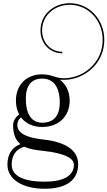

<svg xmlns="http://www.w3.org/2000/svg" viewBox="-20 -936 674 1205"><path d="M244.1 -469.4C145.6 -469.4 79.9 -403.2 79.9 -304.2C79.9 -271.5 87.1 -242.3 100.3 -218C78.6 -201.4 62.1 -177.9 62.1 -150.9C62.1 -91 80 -54.5 108 -31.5C54.7 -11.1 26.6 32.8 26.6 97.6C26.6 188.2 119.8 248.6 259.7 248.6C396.7 248.6 470.5 194.5 470.5 94.1C470.5 16 406.6 -44 248.6 -60.8C164.7 -69.7 88.8 -93.2 88.8 -150.9C88.8 -169.4 94.5 -186.3 112.3 -199.2C141 -161.3 187.1 -139.1 244.1 -139.1C348 -139.1 417.2 -205.3 417.2 -304.2C417.2 -360.4 394.9 -406 356.6 -435H382C431.9 -435.4 479.4 -450.7 518.5 -475.7C585.9 -518.9 634.4 -592 634.4 -686.4C634.4 -812.6 540.4 -915.9 418.2 -915.9C317.1 -915.9 234.1 -845.1 234.1 -745.1C234.1 -662.8 293 -601.3 370.9 -601.3V-611.3C298.8 -611.3 244.1 -667.7 244.1 -745.1C244.1 -838.9 321.7 -905.9 418.2 -905.9C534.3 -905.9 624.4 -807.8 624.4 -686.4C624.4 -595.7 578 -525.8 513.1 -484.1C475.6 -460.1 429.9 -445.3 382 -445C352.9 -445 333.5 -451.5 313 -457.8C294 -463.7 273.9 -469.4 244.1 -469.4ZM244.6 -442.7C316.4 -442.7 355.1 -389.5 355.1 -291.4C355.1 -209.7 316.6 -165.8 245 -165.8C178.1 -165.8 142 -219.1 142 -318C142 -398.8 177.9 -442.7 244.6 -442.7ZM133.4 -15.4C166.6 0.9 207.9 6.3 249.4 10.6C397.6 26.4 443.9 62.1 443.9 97.6C443.9 166.9 379.4 204.2 259.7 204.2C125.5 204.2 53.3 166.9 53.3 97.6C53.3 38.1 81 -0.4 133.4 -15.4Z"/></svg>

Font: FoglihtenNo04
Style: Regular
Weight: 500
Designer: gluk (gluksza@wp.pl)
Foundry: gluk (gluksza@wp.pl)
Version: Version 0.70